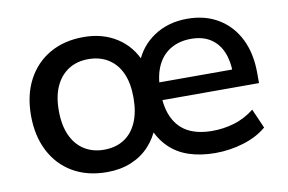

<svg xmlns="http://www.w3.org/2000/svg" viewBox="-60 -603 1071 714"><g transform="rotate(-10 475.5 -246.0)"><path d="M292 9Q218 9 163.5 -22.5Q109 -54 79 -112Q49 -170 49 -247Q49 -324 79 -381Q109 -438 163.5 -469.5Q218 -501 292 -501Q364 -501 417.5 -466.5Q471 -432 496 -369H481Q504 -430 557.5 -465.5Q611 -501 683 -501Q751 -501 801 -470.5Q851 -440 878 -385.5Q905 -331 905 -257V-219H519V-286H833L816 -271Q816 -319 801 -353.5Q786 -388 756.5 -406.5Q727 -425 684 -425Q640 -425 607 -405.5Q574 -386 556.5 -348.5Q539 -311 539 -258V-248Q539 -189 558.5 -150Q578 -111 614.5 -92.5Q651 -74 704 -74Q747 -74 787 -86Q827 -98 863 -126L895 -53Q860 -23 808 -7Q756 9 701 9Q646 9 602 -5.5Q558 -20 527 -50.5Q496 -81 479 -125H495Q480 -85 451.5 -54.5Q423 -24 382.5 -7.5Q342 9 292 9ZM295 -75Q339 -75 370.5 -95Q402 -115 419 -153.5Q436 -192 436 -247Q436 -302 419 -339.5Q402 -377 370 -397Q338 -417 295 -417Q252 -417 220.5 -397Q189 -377 171.5 -339.5Q154 -302 154 -247Q154 -192 171.5 -153.5Q189 -115 221 -95Q253 -75 295 -75Z"/></g></svg>

Font: NunitoSans_10ptSemiBold
Style: Regular
Weight: 600
Designer: Vernon Adams
Foundry: Vernon Adams
Version: Version 3.101;gftools[0.9.27]